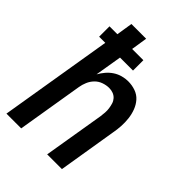

<svg xmlns="http://www.w3.org/2000/svg" viewBox="-215 -832 930 930"><g transform="rotate(45 250.0 -367.5)"><path d="M4 0 100 -581H58V-652H112L125 -735H226L213 -652H290V-581H201L178 -443Q188 -461 202 -477.5Q216 -494 233.5 -505.5Q251 -517 271 -522.5Q291 -528 310 -528Q337 -528 361 -519.5Q385 -511 401 -493Q417 -475 426 -451.5Q435 -428 438 -402.5Q441 -377 439.5 -351Q438 -325 433 -299L384 0H283L335 -313Q337 -327 338 -341.5Q339 -356 337 -370Q335 -384 331 -397Q327 -410 318 -420Q309 -430 296 -435Q283 -440 268 -440Q249 -440 229 -433Q209 -426 194.5 -411Q180 -396 172 -377Q164 -358 161 -339L105 0Z"/></g></svg>

Font: Iosevka Term Curly Semibold
Style: Italic
Weight: 600
Italic angle: -9°
Designer: Belleve Invis
Foundry: Belleve Invis
Version: Version 32.3.0